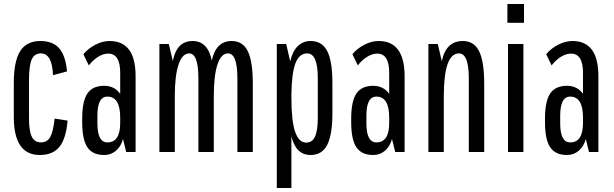

<svg xmlns="http://www.w3.org/2000/svg" viewBox="-20 -760 3068 960"><path d="M179 15Q49 15 49 -175V-345Q49 -454 81 -504.5Q113 -555 182 -555Q244 -555 276 -518.5Q308 -482 315 -403L245 -384Q241 -493 184 -493Q152 -493 138.5 -462.5Q125 -432 125 -359V-168Q125 -105 139 -76.5Q153 -48 184 -48Q216 -48 231 -74.5Q246 -101 253 -167L318 -157Q310 -66 277 -25.5Q244 15 179 15Z M501 15Q443 15 417 -23.5Q391 -62 391 -149V-167Q391 -254 417 -292.5Q443 -331 501 -331Q552 -331 581 -291V-396Q581 -492 521 -492Q497 -492 471.5 -476.5Q446 -461 424 -433L397 -489Q422 -519 458 -537Q494 -555 528 -555Q658 -555 658 -379V0H611L595 -65Q585 -28 560 -6.5Q535 15 501 15ZM517 -48Q581 -48 581 -145V-172Q581 -277 517 -277Q467 -277 467 -182V-143Q467 -48 517 -48Z M777 0V-540H824L844 -455Q864 -555 943 -555Q1019 -555 1039 -457Q1060 -555 1138 -555Q1194 -555 1219 -504Q1244 -453 1244 -341V0H1167V-368Q1167 -493 1120 -493Q1086 -493 1067.5 -438Q1049 -383 1049 -279V0H972V-368Q972 -493 926 -493Q892 -493 873 -438Q854 -383 854 -279V0Z M1364 180V-540H1411L1431 -453Q1442 -503 1468.5 -529Q1495 -555 1533 -555Q1590 -555 1616 -505Q1642 -455 1642 -345V-195Q1642 -86 1616 -35.5Q1590 15 1533 15Q1459 15 1437 -79V180ZM1511 -47Q1541 -47 1555 -77Q1569 -107 1569 -171V-369Q1569 -493 1516 -493Q1476 -493 1457 -443Q1438 -393 1437 -284V-270Q1437 -156 1455.5 -101.5Q1474 -47 1511 -47Z M1846 15Q1788 15 1762 -23.5Q1736 -62 1736 -149V-167Q1736 -254 1762 -292.5Q1788 -331 1846 -331Q1897 -331 1926 -291V-396Q1926 -492 1866 -492Q1842 -492 1816.5 -476.5Q1791 -461 1769 -433L1742 -489Q1767 -519 1803 -537Q1839 -555 1873 -555Q2003 -555 2003 -379V0H1956L1940 -65Q1930 -28 1905 -6.5Q1880 15 1846 15ZM1862 -48Q1926 -48 1926 -145V-172Q1926 -277 1862 -277Q1812 -277 1812 -182V-143Q1812 -48 1862 -48Z M2122 0V-540H2169L2189 -454Q2210 -555 2294 -555Q2350 -555 2375.5 -504Q2401 -453 2401 -341V0H2324V-368Q2324 -493 2275 -493Q2199 -493 2199 -279V0Z M2520 0V-540H2597V0ZM2517 -646V-740H2600V-646Z M2815 15Q2757 15 2731 -23.5Q2705 -62 2705 -149V-167Q2705 -254 2731 -292.5Q2757 -331 2815 -331Q2866 -331 2895 -291V-396Q2895 -492 2835 -492Q2811 -492 2785.5 -476.5Q2760 -461 2738 -433L2711 -489Q2736 -519 2772 -537Q2808 -555 2842 -555Q2972 -555 2972 -379V0H2925L2909 -65Q2899 -28 2874 -6.5Q2849 15 2815 15ZM2831 -48Q2895 -48 2895 -145V-172Q2895 -277 2831 -277Q2781 -277 2781 -182V-143Q2781 -48 2831 -48Z"/></svg>

Font: Pathway Gothic One
Style: Regular
Weight: 400
Version: Version 1.003; ttfautohint (v1.8.4.7-5d5b);gftools[0.9.26]